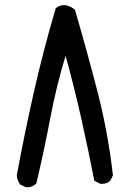

<svg xmlns="http://www.w3.org/2000/svg" viewBox="-20 -749 540 772"><path d="M238.3 -728.5Q243.7 -728.5 245.6 -728Q265.1 -722.7 279.8 -711.4L281.2 -710Q330.6 -541.5 372.6 -378.2Q414.6 -214.8 434.1 -43.9L423.3 -22L422.4 -21.5Q409.2 -9.8 389.6 -9.8Q386.7 -9.8 382.3 -10.3L359.4 -22Q333.5 -154.3 305.2 -279.5Q276.9 -404.8 243.7 -524.9Q206.5 -402.8 182.1 -273.7Q157.7 -144.5 126 -10.7L124.5 -9.8Q109.4 3.9 89.4 3.9Q86.4 3.9 82.5 3.4L61 -7.3Q49.3 -23.4 47.4 -43Q78.6 -212.9 116.7 -381.1Q154.8 -549.3 204.1 -715.8L205.6 -716.8Q218.8 -728.5 238.3 -728.5Z"/></svg>

Font: Bakudai
Style: Medium
Weight: 500
Version: Version 1.48